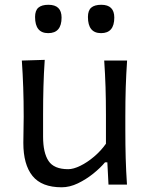

<svg xmlns="http://www.w3.org/2000/svg" viewBox="-20 -776 629 807"><path d="M239.3 11.2Q155.3 11.2 116.7 -36.4Q78.1 -84 78.1 -175.3Q78.1 -209 78.9 -234.9Q79.6 -260.7 79.6 -285.2Q79.6 -353 77.6 -408.4Q75.7 -463.9 71.8 -521.5L168 -524.4Q164.1 -466.8 162.6 -411.4Q161.1 -356 161.1 -293.9V-201.7Q161.1 -133.8 184.1 -99.4Q207 -64.9 266.6 -64.9Q288.6 -64.9 317.6 -79.1Q346.7 -93.3 375.5 -117.7Q404.3 -142.1 425.3 -171.9V-293.9Q425.3 -356 423.6 -409.9Q421.9 -463.9 418 -521.5H514.2Q510.3 -463.9 508.5 -408.4Q506.8 -353 506.8 -285.2V-230Q506.8 -165.5 508.3 -111.8Q509.8 -58.1 513.7 0H436L431.2 -93.8H421.4Q401.9 -70.3 371.8 -46.1Q341.8 -22 307.4 -5.4Q272.9 11.2 239.3 11.2ZM182.6 -636.7Q127.4 -636.7 127.4 -704.6Q127.4 -731.9 141.4 -743.9Q155.3 -755.9 183.6 -755.9Q238.8 -755.9 238.8 -702.1Q238.8 -636.7 182.6 -636.7ZM404.8 -636.7Q349.6 -636.7 349.6 -704.6Q349.6 -731.9 363.5 -743.9Q377.4 -755.9 405.8 -755.9Q460.4 -755.9 460.4 -702.1Q460.4 -636.7 404.8 -636.7Z"/></svg>

Font: Pinar DS3-Regular
Style: Regular
Weight: 400
Designer: Amin Abedi
Version: Version 2.000